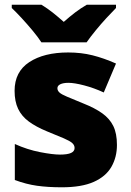

<svg xmlns="http://www.w3.org/2000/svg" viewBox="-20 -786 557 816"><path d="M477 -170Q477 -118 453.5 -77Q430 -36 378.5 -13Q327 10 243 10Q184 10 137.5 3.5Q91 -3 43 -21V-174Q96 -150 150 -139.5Q204 -129 235 -129Q267 -129 282 -136Q297 -143 297 -157Q297 -169 287 -178Q277 -187 251.5 -198Q226 -209 179 -228Q133 -247 102.5 -269.5Q72 -292 57 -323.5Q42 -355 42 -400Q42 -481 104.5 -522Q167 -563 270 -563Q325 -563 373 -551Q421 -539 473 -516L421 -393Q380 -412 338 -423Q296 -434 271 -434Q249 -434 236.5 -428Q224 -422 224 -411Q224 -401 232.5 -393Q241 -385 265 -375Q289 -365 335 -346Q383 -327 414.5 -304.5Q446 -282 461.5 -250.5Q477 -219 477 -170ZM156 -606Q141 -629 118.5 -656Q96 -683 72.5 -708.5Q49 -734 30 -752V-766H156Q182 -750 203.5 -733Q225 -716 251 -693Q277 -716 300 -733.5Q323 -751 349 -766H473V-752Q456 -735 432.5 -709.5Q409 -684 386.5 -656.5Q364 -629 348 -606Z"/></svg>

Font: Noto Sans Cham Black
Style: Regular
Weight: 900
Version: Version 2.002